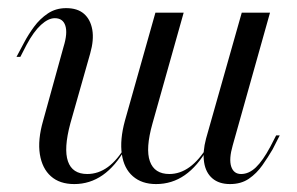

<svg xmlns="http://www.w3.org/2000/svg" viewBox="-20 -446 737 477"><path d="M164.5 11.3Q128.2 11.3 106.5 -8.1Q84.7 -27.4 79 -62.9Q73.4 -98.4 87.1 -146L137.9 -329.8Q148.4 -363.7 142.3 -382.3Q136.3 -400.8 116.1 -400.8Q100 -400.8 81.9 -384.3Q63.7 -367.7 46 -334.7L30.6 -304.8H21L39.5 -339.5Q50 -359.7 64.5 -379.4Q79 -399.2 98.8 -412.5Q118.5 -425.8 144.4 -425.8Q172.6 -425.8 188.7 -411.7Q204.8 -397.6 209.3 -372.2Q213.7 -346.8 204 -312.9L154.8 -139.5Q137.9 -76.6 148.8 -45.2Q159.7 -13.7 196.8 -13.7Q224.2 -13.7 248 -31Q271.8 -48.4 291.9 -83.1V-77.4Q266.9 -33.1 235.1 -10.9Q203.2 11.3 164.5 11.3ZM367.7 11.3Q332.3 11.3 310.1 -8.1Q287.9 -27.4 282.7 -62.9Q277.4 -98.4 290.3 -146L366.1 -414.5H436.3L358.9 -139.5Q341.1 -76.6 352.4 -45.2Q363.7 -13.7 400.8 -13.7Q427.4 -13.7 451.2 -31Q475 -48.4 496 -83.1V-77.4Q471 -33.1 439.1 -10.9Q407.3 11.3 367.7 11.3ZM551.6 11.3Q524.2 11.3 507.7 -2.8Q491.1 -16.9 487.1 -42.7Q483.1 -68.5 491.9 -101.6L580.6 -414.5H650.8L558.1 -84.7Q548.4 -50.8 554.4 -32.3Q560.5 -13.7 579 -13.7Q598.4 -13.7 615.7 -30.2Q633.1 -46.8 651.6 -81.5L666.1 -109.7H675L657.3 -75Q646 -55.6 631.9 -35.5Q617.7 -15.3 598.4 -2Q579 11.3 551.6 11.3Z"/></svg>

Font: Playfair 144pt Light
Style: Italic
Weight: 300
Italic angle: -15.6°
Designer: Claus Eggers Sørensen
Foundry: Claus Eggers Sørensen
Version: Version 2.001;gftools[0.9.30]